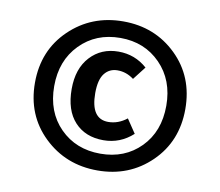

<svg xmlns="http://www.w3.org/2000/svg" viewBox="-74 -850 958 835"><g transform="rotate(10 405.0 -433.0)"><path d="M169.5 -669Q266 -762 406 -762Q546 -762 641.5 -669Q737 -576 737 -433Q737 -290 641.5 -197Q546 -104 406 -104Q266 -104 169.5 -197Q73 -290 73 -433Q73 -576 169.5 -669ZM406 -689Q298 -689 228 -617.5Q158 -546 158 -433Q158 -319 228 -248.5Q298 -178 406 -178Q514 -178 583.5 -248.5Q653 -319 653 -433Q653 -546 583 -617.5Q513 -689 406 -689ZM408 -629Q481 -629 535 -581L490 -523Q457 -548 418 -548Q382 -548 360.5 -520.5Q339 -493 339 -434Q339 -320 416 -320Q460 -320 498 -350L539 -289Q483 -238 409 -238Q329 -238 282 -289Q235 -340 235 -434Q235 -524 283.5 -576.5Q332 -629 408 -629Z"/></g></svg>

Font: Fira Sans SemiBold
Style: Regular
Weight: 600
Designer: bBox Type GmbH & Carrois Corporate GbR & Edenspiekermann AG
Foundry: bBox Type GmbH & Carrois Corporate GbR & Edenspiekermann AG
Version: Version 4.301;PS 004.301;hotconv 1.0.88;makeotf.lib2.5.64775